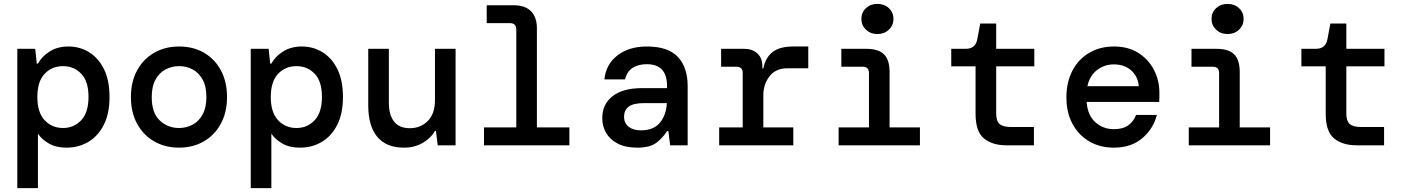

<svg xmlns="http://www.w3.org/2000/svg" viewBox="-20 -747 7240 987"><path d="M69 220V-496H161L169 -420H175Q195 -457 235.5 -482.5Q276 -508 332 -508Q390 -508 438 -478.5Q486 -449 514.5 -391.5Q543 -334 543 -248Q543 -163 513.5 -105Q484 -47 434 -17.5Q384 12 322 12Q267 12 230 -10Q193 -32 175 -60V220ZM304 -89Q360 -89 397.5 -129Q435 -169 435 -249Q435 -329 397.5 -368Q360 -407 304 -407Q247 -407 209.5 -367.5Q172 -328 172 -248Q172 -169 209.5 -129Q247 -89 304 -89Z M900 12Q829 12 773 -20Q717 -52 685 -110.5Q653 -169 653 -248Q653 -327 685 -385.5Q717 -444 773 -476Q829 -508 901 -508Q973 -508 1028.5 -476Q1084 -444 1115.5 -385.5Q1147 -327 1147 -248Q1147 -169 1115 -110.5Q1083 -52 1027.5 -20Q972 12 900 12ZM900 -89Q938 -89 970 -106Q1002 -123 1021.5 -158.5Q1041 -194 1041 -248Q1041 -303 1021.5 -338Q1002 -373 970.5 -390Q939 -407 901 -407Q863 -407 831 -390Q799 -373 779.5 -338Q760 -303 760 -248Q760 -166 801.5 -127.5Q843 -89 900 -89Z M1269 220V-496H1361L1369 -420H1375Q1395 -457 1435.5 -482.5Q1476 -508 1532 -508Q1590 -508 1638 -478.5Q1686 -449 1714.5 -391.5Q1743 -334 1743 -248Q1743 -163 1713.5 -105Q1684 -47 1634 -17.5Q1584 12 1522 12Q1467 12 1430 -10Q1393 -32 1375 -60V220ZM1504 -89Q1560 -89 1597.5 -129Q1635 -169 1635 -249Q1635 -329 1597.5 -368Q1560 -407 1504 -407Q1447 -407 1409.5 -367.5Q1372 -328 1372 -248Q1372 -169 1409.5 -129Q1447 -89 1504 -89Z M2056 12Q1966 12 1919.5 -43.5Q1873 -99 1873 -205V-496H1979V-218Q1979 -157 2005.5 -122.5Q2032 -88 2087 -88Q2142 -88 2179 -125Q2216 -162 2216 -232V-496H2322V0H2230L2221 -74H2216Q2196 -38 2154 -13Q2112 12 2056 12Z M2468 0V-92H2634V-595Q2634 -628 2602 -628H2482V-720H2621Q2679 -720 2709.5 -689.5Q2740 -659 2740 -601V-92H2907V0Z M3255 12Q3196 12 3156 -8.5Q3116 -29 3096 -63.5Q3076 -98 3076 -139Q3076 -212 3129.5 -253Q3183 -294 3281 -294H3409V-305Q3409 -417 3305 -417Q3262 -417 3232.5 -398.5Q3203 -380 3193 -339H3087Q3095 -417 3154.5 -462.5Q3214 -508 3305 -508Q3415 -508 3465 -454Q3515 -400 3515 -305V0H3425L3416 -73H3409Q3387 -38 3354 -13Q3321 12 3255 12ZM3275 -77Q3340 -77 3372.5 -116.5Q3405 -156 3408 -217H3292Q3235 -217 3211.5 -198.5Q3188 -180 3188 -147Q3188 -114 3211.5 -95.5Q3235 -77 3275 -77Z M3677 0V-92H3798V-371Q3798 -404 3766 -404H3687V-496H3806Q3847 -496 3873 -472.5Q3899 -449 3899 -407V-395H3904Q3915 -451 3951.5 -479.5Q3988 -508 4058 -508H4135V-396H4027Q3968 -396 3936 -355Q3904 -314 3904 -257V-92H4058V0Z M4490 -572Q4455 -572 4431.5 -594.5Q4408 -617 4408 -650Q4408 -683 4431.5 -705Q4455 -727 4490 -727Q4526 -727 4549.5 -705Q4573 -683 4573 -650Q4573 -617 4549.5 -594.5Q4526 -572 4490 -572ZM4291 0V-92H4447V-371Q4447 -404 4415 -404H4305V-496H4434Q4496 -496 4524.5 -467.5Q4553 -439 4553 -377V-92H4709V0Z M5154 0Q5081 0 5038 -35.5Q4995 -71 4995 -162V-406H4870V-496H4944Q4995 -496 5004 -546L5019 -626H5101V-496H5297V-406H5101V-164Q5101 -125 5118.5 -109.5Q5136 -94 5179 -94H5295V0Z M5706 12Q5634 12 5579 -20.5Q5524 -53 5493 -111Q5462 -169 5462 -246Q5462 -324 5492.5 -383Q5523 -442 5578.5 -475Q5634 -508 5707 -508Q5779 -508 5831 -475.5Q5883 -443 5911.5 -389Q5940 -335 5940 -270Q5940 -260 5940 -248.5Q5940 -237 5939 -223H5566Q5571 -154 5611 -118.5Q5651 -83 5705 -83Q5752 -83 5779.5 -102.5Q5807 -122 5820 -156H5927Q5909 -85 5852 -36.5Q5795 12 5706 12ZM5706 -416Q5657 -416 5619 -386.5Q5581 -357 5570 -304H5834Q5830 -354 5795 -385Q5760 -416 5706 -416Z M6290 -572Q6255 -572 6231.5 -594.5Q6208 -617 6208 -650Q6208 -683 6231.5 -705Q6255 -727 6290 -727Q6326 -727 6349.5 -705Q6373 -683 6373 -650Q6373 -617 6349.5 -594.5Q6326 -572 6290 -572ZM6091 0V-92H6247V-371Q6247 -404 6215 -404H6105V-496H6234Q6296 -496 6324.5 -467.5Q6353 -439 6353 -377V-92H6509V0Z M6954 0Q6881 0 6838 -35.5Q6795 -71 6795 -162V-406H6670V-496H6744Q6795 -496 6804 -546L6819 -626H6901V-496H7097V-406H6901V-164Q6901 -125 6918.5 -109.5Q6936 -94 6979 -94H7095V0Z"/></svg>

Font: DM Mono Medium
Style: Regular
Weight: 500
Designer: Colophon Foundry
Foundry: Colophon Foundry
Version: Version 1.000; ttfautohint (v1.8.2.53-6de2)